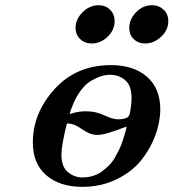

<svg xmlns="http://www.w3.org/2000/svg" viewBox="-20 -706 666 737"><path d="M106 -159.2Q106 -272 189.5 -364Q272.9 -456.1 405.8 -456.1Q492.7 -456.1 543.9 -411.6Q595.2 -367.2 595.2 -286.1Q595.2 -237.3 576.2 -186Q557.1 -134.8 521.5 -90.3Q485.8 -45.9 426.5 -17.3Q367.2 11.2 295.9 11.2Q209 11.2 157.5 -33.4Q106 -78.1 106 -159.2ZM215.8 -112.8Q215.8 -65.9 240.5 -45.4Q265.1 -24.9 296.9 -24.9Q317.9 -24.9 337.4 -31Q356.9 -37.1 371.6 -48.1Q386.2 -59.1 398.7 -71.5Q411.1 -84 420.7 -100.6Q430.2 -117.2 437 -131.1Q443.8 -145 449.5 -161.6Q455.1 -178.2 458 -188.2Q460.9 -198.2 463.9 -209L465.8 -220.2Q383.8 -188 354 -188Q326.2 -188 295.2 -210Q264.2 -231.9 240.2 -231.9H236.8Q215.8 -147.9 215.8 -112.8ZM247.1 -268.1Q280.3 -279.3 311 -278.8Q348.1 -278.8 380.1 -263.4Q412.1 -248 433.1 -248Q474.1 -248 478 -269Q484.9 -302.2 484.9 -331.1Q484.9 -377.9 460.4 -398.4Q436 -418.9 402.8 -418.9Q386.7 -418.9 369.9 -414.1Q353 -409.2 329.1 -395.5Q305.2 -381.8 283.2 -348.9Q261.2 -315.9 247.1 -268.1ZM270 -599.1Q270 -632.3 297.1 -659.2Q324.2 -686 358.9 -686Q384.8 -686 402.3 -668.9Q419.9 -651.9 419.9 -625Q419.9 -590.8 393.1 -564.9Q366.2 -539.1 332 -539.1Q305.2 -539.1 287.6 -556.2Q270 -573.2 270 -599.1ZM476.1 -599.1Q476.1 -631.3 502 -658.7Q527.8 -686 564 -686Q589.8 -686 607.9 -668.9Q626 -651.9 626 -625Q626 -590.8 598.4 -564.9Q570.8 -539.1 537.1 -539.1Q510.3 -539.1 493.2 -556.2Q476.1 -573.2 476.1 -599.1Z"/></svg>

Font: CMU Serif
Style: BoldItalic
Weight: 700
Italic angle: -14.04°
Version: Version 0.7.0